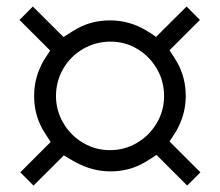

<svg xmlns="http://www.w3.org/2000/svg" viewBox="-20 -658 683 596"><path d="M40.5 -596.2 82 -637.7 177.2 -543Q208.5 -563.5 220.7 -569.8Q265.6 -594.7 321.8 -594.7Q381.8 -594.7 433.6 -563.5Q444.8 -557.6 464.4 -543.5L559.1 -637.7L600.6 -596.2L506.3 -502Q524.4 -474.6 532.2 -460.4Q556.6 -414.6 556.6 -359.4Q556.6 -302.2 526.4 -250Q522.5 -243.7 506.3 -218.8L602.1 -123L561 -82L465.8 -177.2Q444.3 -162.6 428.7 -153.8Q381.3 -126 322.8 -126Q267.1 -126 214.8 -154.3Q194.3 -165.5 178.2 -175.8L84 -82L43 -123L137.2 -217.3Q120.6 -242.2 111.3 -258.3Q85.9 -304.7 85.9 -360.4Q85.9 -418.5 115.7 -470.2Q121.6 -480 135.7 -501ZM176.8 -275.9Q199.2 -237.3 237.8 -214.6Q276.4 -191.9 321.3 -191.9Q366.7 -191.9 405.3 -214.6Q443.8 -237.3 466.6 -275.9Q489.3 -314.5 489.3 -359.9Q489.3 -406.2 466.6 -445.1Q443.8 -483.9 405.8 -506.3Q367.7 -528.8 323.7 -528.8Q276.9 -528.8 237.8 -506.1Q198.7 -483.4 176.3 -444.6Q153.8 -405.8 153.8 -359.9Q153.8 -314.5 176.8 -275.9Z"/></svg>

Font: NMS Futura Pro Book
Style: Regular
Weight: 400
Designer: Blend3rman
Version: Version 0.1